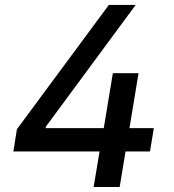

<svg xmlns="http://www.w3.org/2000/svg" viewBox="-20 -747 694 767"><path d="M33.4 -142 47.6 -230.8 414.8 -727.3H522L163 -240.8L162.6 -235.1H394.5L430.8 -454.5H533.4L497.2 -235.1H594.5L579.2 -142H481.5L458.1 0H354L377.8 -142Z"/></svg>

Font: Inter P Medium
Style: Italic
Weight: 500
Italic angle: 9.39999°
Designer: Rasmus Andersson
Foundry: rsms
Version: Version 3.018;git-588b23468